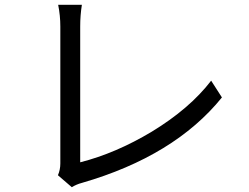

<svg xmlns="http://www.w3.org/2000/svg" viewBox="-20 -764 1040 802"><path d="M222 -32Q232 -55 232 -81V-653Q232 -699 223 -744H322Q315 -700 315 -653V-86Q464 -124 614 -214Q772 -310 862 -427L907 -357Q709 -112 322 0Q299 6 280 18Z"/></svg>

Font: 思源黑体R
Style: Regular
Weight: 400
Designer: Ryoko NISHIZUKA  (kana & ideographs); Paul D. Hunt (Latin, Greek & Cyrillic); Wenlong ZHANG  (bopomofo); Sandoll Communi
Foundry: Adobe Systems Incorporated
Version: Version 1.00 June 24, 2014, initial release